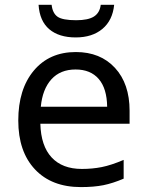

<svg xmlns="http://www.w3.org/2000/svg" viewBox="-20 -760 604 790"><path d="M313 9.8Q192.4 9.8 123.8 -63.2Q55.2 -136.2 55.2 -264.2Q55.2 -393.1 119.1 -469.5Q183.1 -545.9 292 -545.9Q393.1 -545.9 453.1 -480.7Q513.2 -415.5 513.2 -304.2V-251H146Q148.4 -159.7 192.4 -112.3Q236.3 -64.9 316.9 -64.9Q359.9 -64.9 398.4 -72.5Q437 -80.1 488.8 -102.1V-24.9Q444.3 -5.9 405.3 2Q366.2 9.8 313 9.8ZM291 -474.1Q228 -474.1 191.4 -433.6Q154.8 -393.1 147.9 -320.8H420.9Q419.9 -396 386.2 -435.1Q352.5 -474.1 291 -474.1ZM291.5 -606Q222.7 -606 182.9 -639.6Q143.1 -673.3 138.7 -740.2H192.4Q196.3 -705.6 216.8 -691.2Q237.3 -676.8 293.5 -676.8Q342.8 -676.8 366.7 -692.1Q390.6 -707.5 394.5 -740.2H449.7Q443.4 -676.3 401.4 -641.1Q359.4 -606 291.5 -606Z"/></svg>

Font: Noto Sans Southeast Asian
Style: Regular
Weight: 400
Designer: Monotype Design Team
Foundry: Monotype Imaging Inc.
Version: Version 1.06 uh; ttfautohint (v1.4.1)